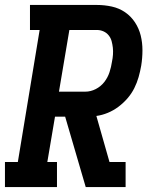

<svg xmlns="http://www.w3.org/2000/svg" viewBox="-24 -755 644 775"><path d="M-4 0V-101H48L136 -634H97V-735H367Q398 -735 427.5 -728.5Q457 -722 481 -705.5Q505 -689 521 -664.5Q537 -640 544 -611.5Q551 -583 551 -552Q551 -521 546 -490Q542 -467 535.5 -444Q529 -421 518 -399Q507 -377 490.5 -358Q474 -339 454 -324Q434 -309 411 -299.5Q388 -290 365 -287L418 -101H483V0H322L239 -284H198L167 -101H206V0ZM214 -385H320Q342 -385 362.5 -395.5Q383 -406 397 -424Q411 -442 418 -463.5Q425 -485 428 -506Q431 -520 432 -534.5Q433 -549 431.5 -562.5Q430 -576 426.5 -589Q423 -602 414.5 -612.5Q406 -623 393.5 -628.5Q381 -634 367 -634H256Z"/></svg>

Font: Iosevka Etoile Oblique
Style: Bold
Weight: 700
Italic angle: -9°
Designer: Belleve Invis
Foundry: Belleve Invis
Version: Version 15.5.2; ttfautohint (v1.8.4)